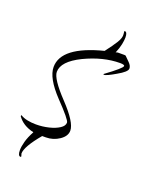

<svg xmlns="http://www.w3.org/2000/svg" viewBox="-110 -640 533 655"><g transform="rotate(20 157.0 -312.5)"><path d="M43 -50Q33 -50 33 -71Q33 -84 38 -102.5Q43 -121 55 -143V-144Q15 -153 -4 -181L-3 -185Q8 -178 23 -175Q38 -172 54 -172Q78 -172 100.5 -177.5Q123 -183 137.5 -192.5Q152 -202 152 -214Q152 -224 98 -280Q44 -337 44 -377Q44 -451 189 -488Q209 -514 220.5 -532.5Q232 -551 230 -564L229 -573L230 -575Q240 -575 240 -555Q240 -545 237 -530Q234 -515 226 -496Q230 -498 235 -498Q240 -498 246 -498Q251 -498 256 -498Q261 -498 262 -497L279 -480Q289 -470 289 -460Q289 -448 255 -429Q223 -410 213 -410V-413Q269 -454 269 -462Q269 -467 253 -467Q192 -467 125 -435Q60 -403 60 -365Q60 -340 116 -281Q172 -222 172 -192Q172 -172 150 -157Q128 -142 101 -142H88Q42 -87 42 -62L45 -52Z"/></g></svg>

Font: Qwigley
Style: Regular
Weight: 400
Designer: Robert E. Leuschke
Foundry: Robert E. Leuschke
Version: Version 1.010; ttfautohint (v1.8.3)